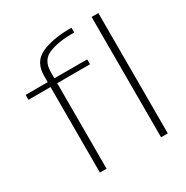

<svg xmlns="http://www.w3.org/2000/svg" viewBox="-178 -937 1050 1085"><g transform="rotate(-30 347.0 -394.5)"><path d="M165 0H208.5V-558H422.5V-590H208.5V-629.5Q208.5 -708.5 269.2 -733.2Q330 -758 418 -758H435V-789H419Q312.5 -789 238.8 -756Q165 -723 165 -630V-590H21V-558H165ZM564 0H608V-785H564Z"/></g></svg>

Font: Anybody SemiExpanded ExtraLight
Style: Regular
Weight: 250
Width: 6
Version: Version 1.113;gftools[0.9.25]